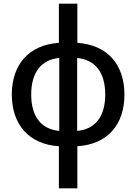

<svg xmlns="http://www.w3.org/2000/svg" viewBox="-20 -780 739 1040"><path d="M299 240H399V12C562 2 654 -104 654 -268C654 -430 562 -537 399 -548V-760H299V-548C136 -537 44 -430 44 -268C44 -105 137 2 299 12ZM149 -268C149 -386 202 -457 301 -466V-71C202 -80 149 -150 149 -268ZM550 -268C550 -150 497 -80 398 -71V-466C497 -456 550 -386 550 -268Z"/></svg>

Font: Noto Sans SemiCondensed Medium
Style: Regular
Weight: 500
Width: 4
Designer: Monotype Design Team
Foundry: Monotype Imaging Inc.
Version: Version 2.013